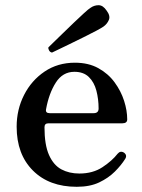

<svg xmlns="http://www.w3.org/2000/svg" viewBox="-20 -706 547 738"><path d="M275 12Q169 12 106.5 -50.5Q44 -113 44 -219Q44 -285 72.5 -341Q101 -397 151.5 -431Q202 -465 268 -465Q320 -465 358 -444Q396 -423 420.5 -389.5Q445 -356 457 -318.5Q469 -281 469 -247Q469 -232 450 -232H166Q151 -232 151 -217Q151 -149 168.5 -110Q186 -71 216 -55Q246 -39 285 -39Q337 -39 374 -63.5Q411 -88 432 -115Q443 -128 457 -119Q470 -109 461 -95Q446 -71 421.5 -46.5Q397 -22 361.5 -5Q326 12 275 12ZM171 -271H340Q359 -271 359 -289Q359 -325 350.5 -357.5Q342 -390 321.5 -410Q301 -430 266 -430Q221 -430 194.5 -388.5Q168 -347 157 -286Q154 -271 171 -271ZM180 -504Q173 -505 169 -511.5Q165 -518 166 -524Q169 -527 184 -541.5Q199 -556 220.5 -577Q242 -598 264 -619Q286 -640 303.5 -656Q321 -672 328 -676Q342 -686 359 -686Q376 -686 390 -665Q405 -645 398.5 -629.5Q392 -614 378 -604Q371 -599 350.5 -588Q330 -577 302.5 -563.5Q275 -550 248.5 -537Q222 -524 203 -515Q184 -506 180 -504Z"/></svg>

Font: Zen Old Mincho SemiBold
Style: Regular
Weight: 600
Version: Version 1.500